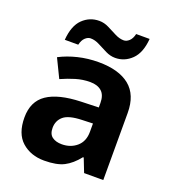

<svg xmlns="http://www.w3.org/2000/svg" viewBox="-139 -863 881 979"><g transform="rotate(20 302.0 -373.5)"><path d="M302 -557Q412 -557 470.5 -509.5Q529 -462 529 -364V0H425L396 -74H392Q357 -30 318 -10Q279 10 211 10Q138 10 90 -32.5Q42 -75 42 -163Q42 -250 103 -291.5Q164 -333 286 -337L381 -340V-364Q381 -407 358.5 -427Q336 -447 296 -447Q256 -447 218 -435.5Q180 -424 142 -407L93 -508Q137 -531 190.5 -544Q244 -557 302 -557ZM323 -251Q251 -249 223 -225Q195 -201 195 -162Q195 -128 215 -113.5Q235 -99 267 -99Q315 -99 348 -127.5Q381 -156 381 -208V-253ZM100 -605Q106 -683 143.5 -719.5Q181 -756 233 -756Q260 -756 285.5 -743Q311 -730 335.5 -717.5Q360 -705 383 -705Q398 -705 412 -718Q426 -731 432 -757H505Q499 -680 461 -643Q423 -606 372 -606Q346 -606 320.5 -618.5Q295 -631 270.5 -644Q246 -657 222 -657Q207 -657 193 -644Q179 -631 173 -605Z"/></g></svg>

Font: Noto Sans Sinhala
Style: Bold
Weight: 700
Designer: Jelle Bosma - Monotype Design Team
Foundry: Monotype Imaging Inc.
Version: Version 2.006; ttfautohint (v1.8.4.7-5d5b)